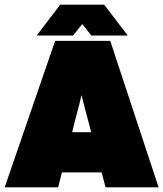

<svg xmlns="http://www.w3.org/2000/svg" viewBox="-30 -802 699 822"><path d="M219 0H-10L206 -627H442L649 0H422L405 -64H235ZM291 -285Q287 -269 285.5 -263Q284 -257 283 -252L279 -236H360L356 -252Q355 -257 353 -264.5Q351 -272 346 -291Q336 -329 330 -351.5Q324 -374 319 -395Q314 -373 308 -349Q302 -325 291 -285ZM517 -650H361L322 -699L283 -650H127L228 -782H416Z"/></svg>

Font: Blinker Black
Style: Regular
Weight: 900
Designer: Juergen Huber
Foundry: supertype
Version: Version 1.017;hotconv 1.0.117;makeotfexe 2.5.65602